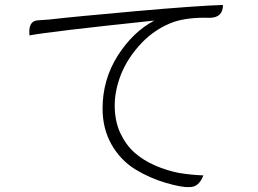

<svg xmlns="http://www.w3.org/2000/svg" viewBox="-20 -735 1040 775"><path d="M99 -592Q93 -651 133 -653L177 -656Q281 -668 529 -690Q778 -712 880 -715Q880 -664 827 -663Q742 -666 683 -647Q609 -621 552 -562Q496 -503 469 -436Q443 -370 443 -309Q443 -248 465 -199Q488 -150 523 -119Q558 -88 606 -67Q655 -46 702 -37Q750 -29 801 -27Q782 23 742 20Q715 22 649 3Q584 -16 525 -52Q466 -89 430 -152Q394 -216 394 -297Q394 -413 455 -510Q517 -607 603 -652Q175 -607 99 -592Z"/></svg>

Font: Swei Half Moon CJK SC
Style: Light
Weight: 300
Version: Version 2.071